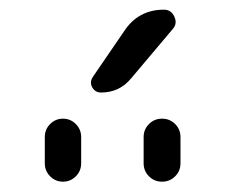

<svg xmlns="http://www.w3.org/2000/svg" viewBox="-20 -999 471 387"><path d="M244.1 -840.8Q220.7 -812.5 183.6 -812.5Q171.9 -812.5 166 -822.8Q160.2 -833 167 -843.8L230.5 -936.5Q258.8 -979.5 310.5 -979.5Q325.2 -979.5 331.5 -965.3Q337.9 -951.2 328.1 -940.4ZM269.5 -669.9V-722.7Q269.5 -738.3 280.3 -749Q291 -759.8 306.6 -759.8Q322.3 -759.8 333 -749Q343.8 -738.3 343.8 -722.7V-669.9Q343.8 -654.3 333 -643.6Q322.3 -632.8 306.6 -632.8Q291 -632.8 280.3 -643.6Q269.5 -654.3 269.5 -669.9ZM70.3 -669.9V-722.7Q70.3 -738.3 81.1 -749Q91.8 -759.8 106.9 -759.8Q122.1 -759.8 132.8 -749Q143.6 -738.3 143.6 -722.7V-669.9Q143.6 -654.3 132.8 -643.6Q122.1 -632.8 106.9 -632.8Q91.8 -632.8 81.1 -643.6Q70.3 -654.3 70.3 -669.9Z"/></svg>

Font: Gen Jyuu Gothic Normal
Style: Regular
Weight: 300
Designer: [Source Han Sans]
Ryoko NISHIZUKA  (kana & ideographs); Paul D. Hunt (Latin, Greek & Cyrillic); Wenlong ZHANG  (bopomofo
Version: Version 1.002.20150607